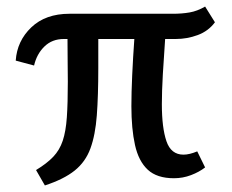

<svg xmlns="http://www.w3.org/2000/svg" viewBox="-20 -539 709 586"><path d="M636 -471Q616 -444 583.5 -432Q551 -420 517 -420H484Q480 -365 477 -312.5Q474 -260 474 -221Q474 -149 488 -108Q502 -67 540 -67Q558 -67 582 -77L606 -28Q588 -14 563 -4.5Q538 5 511 5Q459 5 431 -21Q403 -47 392 -96.5Q381 -146 381 -215Q381 -256 383.5 -310Q386 -364 390 -420H280V-331Q280 -247 275.5 -187Q271 -127 256 -86Q241 -45 208 -18.5Q175 8 117 27L90 -20Q123 -40 142.5 -60.5Q162 -81 171.5 -109.5Q181 -138 184 -181Q187 -224 187 -290Q187 -314 186.5 -348.5Q186 -383 186 -420H175Q139 -420 115.5 -397Q92 -374 84 -339L28 -354Q32 -414 75.5 -455.5Q119 -497 192 -497H508Q535 -497 558.5 -501Q582 -505 606 -519Z"/></svg>

Font: Rosario SemiBold
Style: Regular
Weight: 600
Designer: Hector Gatti
Foundry: Omnibus Type
Version: Version 1.101; ttfautohint (v1.8.1.43-b0c9)